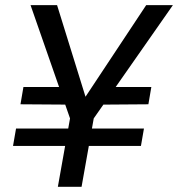

<svg xmlns="http://www.w3.org/2000/svg" viewBox="-20 -717 684 737"><path d="M346.3 -315.2 549.6 -316.7 560.9 -383H370.9ZM30 -156.9H521L532.6 -223.7H41.6ZM248.8 -262.5 202.1 0H293.1L339.8 -262.5L643.6 -697.2H541.1L279.4 -302.2H321.7L199.1 -697.2H97.3ZM58.6 -316.7 273.7 -315.2 273.2 -383H69.9Z"/></svg>

Font: Poppins Devanagari Thin
Style: Italic
Weight: 100
Italic angle: -10°
Designer: Ninad Kale (Devanagari), Jonny Pinhorn (Latin)
Foundry: Indian Type Foundry
Version: 4.005